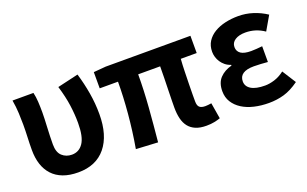

<svg xmlns="http://www.w3.org/2000/svg" viewBox="-71 -892 1957 1224"><g transform="rotate(-20 907.0 -280.0)"><path d="M292 14Q233 14 189.5 -2.5Q146 -19 117.5 -50Q89 -81 75 -124Q61 -167 61 -221Q61 -264 63 -306.5Q65 -349 65 -393Q65 -426 63 -470Q61 -514 53 -560H195Q202 -531 204 -496.5Q206 -462 206 -423Q206 -404 205 -378.5Q204 -353 202.5 -324.5Q201 -296 200 -266Q199 -236 199 -209Q199 -155 226 -130.5Q253 -106 292 -106Q341 -106 369 -148Q397 -190 397 -283Q397 -340 388.5 -402.5Q380 -465 357 -541L499 -574Q520 -504 532 -433Q544 -362 544 -290Q544 -146 478.5 -66Q413 14 292 14Z M1161 14Q1118 14 1088.5 1.5Q1059 -11 1041 -34Q1023 -57 1015 -90Q1007 -123 1007 -164Q1007 -179 1007.5 -210.5Q1008 -242 1009 -281Q1010 -320 1011 -362.5Q1012 -405 1012 -443H863Q863 -337 854 -220.5Q845 -104 834 8L686 0Q706 -115 716 -229.5Q726 -344 726 -443H602V-553L685 -560H1260V-443H1152Q1149 -403 1148 -358Q1147 -313 1146 -272.5Q1145 -232 1145 -201Q1145 -170 1145 -157Q1145 -128 1157.5 -117Q1170 -106 1196 -106Q1204 -106 1214.5 -107Q1225 -108 1238 -110L1256 -2Q1240 4 1216 9Q1192 14 1161 14Z M1585 14Q1532 14 1485.5 3Q1439 -8 1404.5 -30Q1370 -52 1350 -84Q1330 -116 1330 -158Q1330 -215 1360.5 -247Q1391 -279 1441 -292V-297Q1419 -304 1403 -317Q1387 -330 1376.5 -346Q1366 -362 1360.5 -380Q1355 -398 1355 -416Q1355 -457 1374 -486.5Q1393 -516 1425.5 -535.5Q1458 -555 1500 -564.5Q1542 -574 1588 -574Q1639 -574 1687.5 -558.5Q1736 -543 1778 -515L1723 -420Q1665 -460 1595 -460Q1552 -460 1525.5 -443Q1499 -426 1499 -396Q1499 -367 1521.5 -351.5Q1544 -336 1591 -336Q1608 -336 1627.5 -337.5Q1647 -339 1667 -341V-234Q1643 -236 1619.5 -237.5Q1596 -239 1573 -239Q1474 -239 1474 -172Q1474 -138 1506 -118.5Q1538 -99 1600 -99Q1629 -99 1663.5 -109.5Q1698 -120 1732 -146L1791 -53Q1737 -14 1688 0Q1639 14 1585 14Z"/></g></svg>

Font: SpoqaHanSansJP-Bold
Style: Regular
Weight: 700
Designer: [Source Han Sans]
Ryoko NISHIZUKA  (kana & ideographs); Paul D. Hunt (Latin, Greek & Cyrillic); Wenlong ZHANG  (bopomofo
Foundry: Spoqa (http://bi.spoqa.com)
Version: Version 1.002.20150607